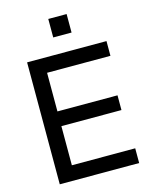

<svg xmlns="http://www.w3.org/2000/svg" viewBox="-138 -1047 883 1133"><g transform="rotate(-15 303.0 -480.0)"><path d="M83 0V-745H568V-655H181V-419H548V-329H181V-90H568V0ZM270 -847V-960H382V-847Z"/></g></svg>

Font: Pitagon Sans Text Medium
Style: Regular
Weight: 500
Designer: Travis Tran
Foundry: Pitagon
Version: Version 1.000; ttfautohint (v1.8.4.7-5d5b);gftools[0.9.26]